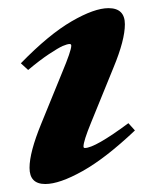

<svg xmlns="http://www.w3.org/2000/svg" viewBox="-20 -445 377 476"><path d="M92.3 11.2Q53.2 11.2 53.2 -28.8Q53.2 -67.4 82 -137.7L133.8 -264.6Q156.7 -319.3 156.7 -331.5Q156.7 -335.9 152.8 -335.9Q147 -335.9 135.7 -331.1Q124.5 -326.2 101.3 -310.8Q78.1 -295.4 49.8 -271.5L31.7 -288.1Q101.1 -359.4 157.5 -392.1Q213.9 -424.8 249 -424.8Q289.6 -424.8 289.6 -384.8Q289.6 -345.7 261.7 -278.3L205.6 -140.6Q187 -95.2 187 -82Q187 -78.1 190.4 -78.1Q215.3 -78.1 298.3 -139.6L314.5 -121.6Q241.7 -52.7 184.6 -20.8Q127.4 11.2 92.3 11.2Z"/></svg>

Font: Elstob 18pt ExtraBold
Style: Italic
Weight: 800
Italic angle: -20°
Designer: Peter S. Baker
Version: Version 1.015